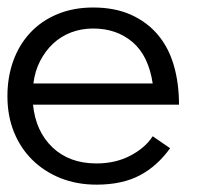

<svg xmlns="http://www.w3.org/2000/svg" viewBox="-22 -486 588 517"><path d="M66.9 -204.1Q74.2 -131.8 119.6 -88.9Q165 -45.9 237.8 -45.9Q289.1 -45.9 329.1 -66.9Q369.1 -87.9 389.2 -119.1L436 -86.9Q401.9 -39.1 354.5 -13.9Q307.1 11.2 237.8 11.2Q185.1 11.2 141.1 -6.3Q97.2 -23.9 65.2 -55.4Q33.2 -86.9 15.6 -130.4Q-2 -173.8 -2 -227.1Q-2 -278.8 13.9 -322.5Q29.8 -366.2 59.8 -398.2Q89.8 -430.2 132.8 -448Q175.8 -465.8 229 -465.8Q287.1 -465.8 330.6 -446.3Q374 -426.8 403.1 -392.3Q432.1 -357.9 446 -310.1Q460 -262.2 460 -204.1ZM389.2 -261.2Q377.9 -335.9 335 -372.6Q292 -409.2 229 -409.2Q196.8 -409.2 169.4 -398.7Q142.1 -388.2 121.1 -368.7Q100.1 -349.1 85.9 -321.5Q71.8 -293.9 67.9 -261.2Z"/></svg>

Font: Anonymous Pro
Style: Regular
Weight: 400
Monospace: yes
Designer: Mark Simonson
Version: Version 1.002